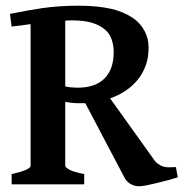

<svg xmlns="http://www.w3.org/2000/svg" viewBox="-20 -650 647 677"><path d="M21 0V-36.1Q55.2 -43.9 70.8 -50.8Q87.9 -58.6 87.9 -64.9V-564.9Q79.1 -564 70.1 -562.5Q61 -561 53.2 -560.1Q31.2 -558.1 21 -556.2L15.1 -601.1Q82 -614.3 127 -621.1Q188 -629.9 257.8 -629.9Q321.8 -629.9 371.1 -619.1Q414.1 -609.4 448.2 -586.9Q475.1 -568.8 490.2 -540Q504.4 -512.2 503.9 -481.9Q503.9 -446.8 494.1 -419.9Q482.9 -390.1 465.8 -369.1Q446.8 -346.2 422.9 -330.1Q397 -313 368.2 -303.2L521 -89.8Q528.8 -77.6 536.1 -73.2Q543.9 -67.4 551.8 -64Q564 -60.1 571.8 -60.1Q588.9 -60.1 600.1 -61L606.9 -24.9Q602.1 -22.9 595.9 -21.5Q589.8 -20 583 -17.6Q576.2 -15.1 570.8 -14.2Q561 -11.2 531 -4.2Q501 2.9 495.1 3.9Q478 6.8 469.2 6.8Q455.1 6.8 440.9 -1Q429.7 -6.8 420.9 -20L280.8 -286.1H271H262.2Q244.1 -286.1 235.8 -287.1Q217.8 -289.1 210 -291V-64.9Q210 -60.1 226.1 -50.8Q239.3 -43.9 276.9 -36.1V0ZM236.8 -578.1H224.1Q222.2 -578.1 217 -577.6Q211.9 -577.1 210 -577.1V-345.2Q224.1 -342.3 232.9 -341.8Q235.8 -341.8 242.9 -341.3Q250 -340.8 252.9 -340.8Q317.9 -340.8 350.1 -375Q380.9 -407.2 380.9 -466.8Q380.9 -489.7 374 -509.8Q367.2 -530.8 351.1 -544.9Q334 -560.1 307.1 -568.8Q277.8 -578.1 236.8 -578.1Z"/></svg>

Font: Gentium Basic
Style: Bold
Weight: 700
Designer: J. Victor Gaultney and Annie Olsen
Foundry: SIL International
Version: Version 1.100